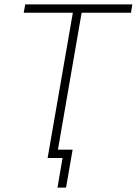

<svg xmlns="http://www.w3.org/2000/svg" viewBox="-20 -720 623 875"><path d="M197 0H265L242 135H281L311 -38H244L352 -662H577L583 -700H95L88 -662H312Z"/></svg>

Font: Fixel Display 20240404 ExLight
Style: Italic
Weight: 200
Italic angle: -10°
Designer: AlfaBravo + MacPaw
Foundry: Kyrylo Tkachov, Marchela Mozhyna, Serhii Makarenko, Maria Weinstein, Zakhar Kryvoshyya
Version: Version 1.211;Glyphs 3.2 (3225)